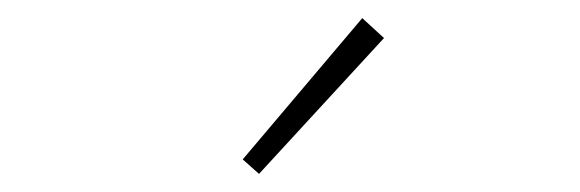

<svg xmlns="http://www.w3.org/2000/svg" viewBox="-20 -766 640 212"><path d="M266 -574 248 -590 380 -746 404 -724Z"/></svg>

Font: Source Code Pro ExtraLight
Style: Regular
Weight: 200
Monospace: yes
Designer: Paul D. Hunt, Teo Tuominen
Foundry: Adobe
Version: Version 1.026;hotconv 1.1.0;makeotfexe 2.6.0